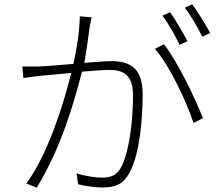

<svg xmlns="http://www.w3.org/2000/svg" viewBox="-20 -853 1040 895"><path d="M960 -699C939 -737 903 -797 876 -833L841 -817C871 -780 901 -726 923 -682L960 -699ZM854 -661C831 -704 798 -761 773 -796L737 -780C765 -744 798 -684 817 -644L854 -661ZM362 -519C415 -523 460 -527 489 -527C554 -527 600 -506 600 -408C600 -294 584 -157 549 -82C526 -33 494 -25 455 -25C426 -25 380 -31 337 -45L344 6C373 13 419 21 457 21C515 21 558 8 588 -57C630 -138 645 -294 645 -414C645 -543 578 -568 498 -568C473 -568 427 -564 373 -560C385 -625 394 -701 398 -728C401 -744 405 -758 407 -772L352 -777C351 -707 338 -625 322 -555C256 -550 193 -544 159 -543C146 -543 136 -543 126 -543H117C107 -543 96 -543 84 -543L89 -489C112 -493 145 -497 164 -499C194 -502 250 -507 312 -513C281 -384 206 -137 103 2L151 22C264 -161 326 -377 362 -519ZM926 -302C891 -393 806 -569 744 -647L702 -625C771 -548 850 -377 882 -280L926 -302Z"/></svg>

Font: Glow Sans SC Normal Light
Style: Regular
Weight: 300
Designer: Ryoko NISHIZUKA (kana, bopomofo & ideographs); Paul D. Hunt (Latin, Greek & Cyrillic); Sandoll Communications, Soo-young
Version: Version 0.93